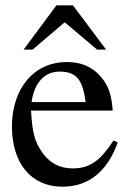

<svg xmlns="http://www.w3.org/2000/svg" viewBox="-20 -694 484 724"><path d="M380 -507 255 -674H193L69 -507H103L224 -610L346 -507ZM408 -164C359 -90 321 -59 254 -59C208 -59 171 -77 143 -114C107 -162 102 -201 97 -277H405C401 -331 391 -363 371 -391C339 -436 294 -460 232 -460C106 -460 25 -358 25 -217C25 -79 97 10 215 10C315 10 385 -48 424 -157ZM99 -309C110 -384 149 -424 205 -424C271 -424 292 -390 303 -309Z"/></svg>

Font: XITS Math
Style: Regular
Weight: 400
Designer: MicroPress Inc., with final additions and corrections provided by Coen Hoffman, Elsevier (retired)
Version: Version 1.108